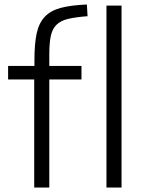

<svg xmlns="http://www.w3.org/2000/svg" viewBox="-20 -833 642 853"><path d="M132 -480H16V-540H133V-567Q133 -639 143 -685Q153 -731 179 -758.5Q205 -786 250 -798Q295 -810 366 -813L369 -761Q316 -757 282.5 -749Q249 -741 230.5 -722.5Q212 -704 205.5 -672.5Q199 -641 199 -591V-540H342V-480H199V0H132ZM453 -808H520V0H453Z"/></svg>

Font: Plata Sans Light
Style: Regular
Weight: 300
Designer: Pablo Impallari, Andres Torresi, & Cristiano Sobral
Foundry: Pablo Impallari, Andres Torresi, & Cristiano Sobral
Version: Version 1.00;December 28, 2019;FontCreator 12.0.0.2547 64-bi